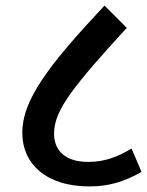

<svg xmlns="http://www.w3.org/2000/svg" viewBox="-20 -670 528 689"><path d="M435 -570Q366 -495 317 -438.5Q268 -382 236 -338Q204 -294 189 -259Q174 -224 174 -191Q174 -143 205.5 -116Q237 -89 297 -89Q338 -89 375.5 -101Q413 -113 452 -137L488 -53Q442 -27 397.5 -14Q353 -1 302 -1Q243 -1 197.5 -15.5Q152 -30 121.5 -56Q91 -82 75.5 -117Q60 -152 60 -193Q60 -238 77.5 -284Q95 -330 131 -384Q167 -438 222.5 -503Q278 -568 355 -650Z"/></svg>

Font: Mukta SemiBold
Style: Regular
Weight: 600
Designer: Girish Dalvi and Yashodeep Gholap
Foundry: Ek Type
Version: Version 2.538;PS 1.002;hotconv 16.6.51;makeotf.lib2.5.65220;